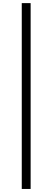

<svg xmlns="http://www.w3.org/2000/svg" viewBox="-20 -982 337 1236"><path d="M177.2 -961.9V234.4H120.1V-961.9Z"/></svg>

Font: Inter 20pt Light
Style: Regular
Weight: 300
Version: Version 4.001;git-66647c0bb